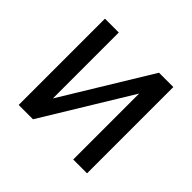

<svg xmlns="http://www.w3.org/2000/svg" viewBox="-132 -682 834 834"><g transform="rotate(45 285.0 -265.0)"><path d="M75 -530H160V-125L407 -530H495V0H410V-405L163 0H75Z"/></g></svg>

Font: Golos UI VF
Style: Regular
Weight: 400
Designer: A.Korolkova, Vitaly Kuzmin
Foundry: ParaType Ltd
Version: Version 2.000